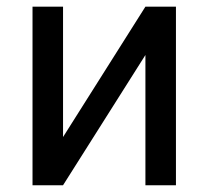

<svg xmlns="http://www.w3.org/2000/svg" viewBox="-20 -548 617 568"><path d="M410.2 -528.3H500.5V0H410.2V-385.3L166.5 0H76.2V-528.3H166.5V-142.6Z"/></svg>

Font: Noboto
Style: Regular
Weight: 400
Designer: Google
Version: Version 2.001101; 2014